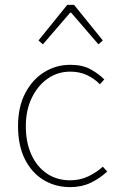

<svg xmlns="http://www.w3.org/2000/svg" viewBox="-20 -756 486 788"><path d="M268 12Q207 12 158.5 -17.5Q110 -47 82 -103Q54 -159 54 -238Q54 -318 84 -374.5Q114 -431 162.5 -460.5Q211 -490 268 -490Q318 -490 351 -472Q384 -454 408 -430L390 -410Q368 -433 337.5 -447.5Q307 -462 268 -462Q217 -462 176 -433.5Q135 -405 110.5 -354.5Q86 -304 86 -238Q86 -172 108.5 -122Q131 -72 172 -44Q213 -16 268 -16Q309 -16 343 -32.5Q377 -49 402 -72L420 -52Q390 -24 352.5 -6Q315 12 268 12ZM156 -574 138 -590 256 -736H284L402 -590L384 -574L272 -704H268Z"/></svg>

Font: Source Sans Variable
Style: Regular
Weight: 200
Designer: Paul D. Hunt
Foundry: Adobe Systems Incorporated
Version: Version 3.006;hotconv 1.0.111;makeotfexe 2.5.65597